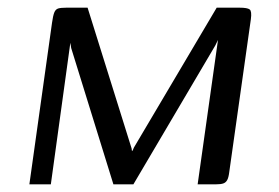

<svg xmlns="http://www.w3.org/2000/svg" viewBox="-20 -480 726 500"><path d="M56.5 0 115.5 -420.8Q118 -438.9 121.3 -447.3Q124.6 -455.7 131.5 -457.9Q138.4 -460 153.1 -460H208.1L322.7 -93.5L323.7 -86.4L325.7 -88.6L328.7 -95.7L544.3 -460H603.7Q624.2 -460 630.2 -455.4Q636.1 -450.8 633.3 -430.1L576.9 -31.1Q575.2 -17.4 571.6 -11Q568 -4.5 561.5 -2.3Q555 0 542.8 0H494.7L547.7 -376L540.6 -361.5L327.4 0H275.3L165.4 -354.8L163.2 -368.6L112.4 0Z"/></svg>

Font: Genos Thin
Style: Italic
Weight: 100
Italic angle: -8°
Designer: Robert E. Leuschke
Foundry: Robert E. Leuschke
Version: Version 1.010